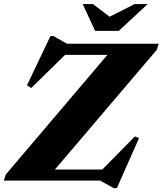

<svg xmlns="http://www.w3.org/2000/svg" viewBox="-40 -904 815 961"><path d="M754.5 -685 745 -655 208.5 -24.5 104 -55.5H472L635 -221L656 -213L545 37.5H529L461.5 0H-20.5L-11.5 -30L524.5 -661L666 -629.5H286L116.5 -463.5L95 -477L212.5 -723.5H227.5L295.5 -685ZM699 -883.5 554.5 -749.5H436L374 -883.5H425.5L524 -808.5H485.5L633.5 -883.5Z"/></svg>

Font: Newsreader 36pt ExtraBold
Style: Italic
Weight: 800
Italic angle: -17°
Designer: Hugues Gentile
Foundry: Production Type
Version: Version 1.003